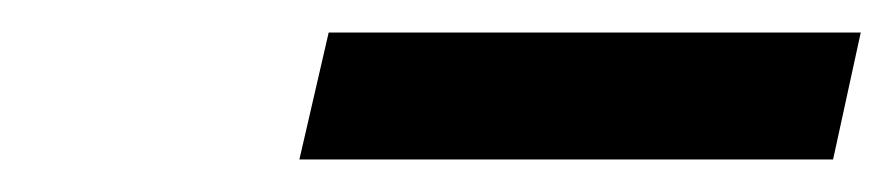

<svg xmlns="http://www.w3.org/2000/svg" viewBox="-20 -686 549 118"><path d="M509 -666 492 -588H164L182 -666Z"/></svg>

Font: Work Sans Medium
Style: Italic
Weight: 500
Italic angle: -13°
Designer: Wei Huang
Foundry: Wei Huang
Version: Version 2.012; ttfautohint (v1.8.3)